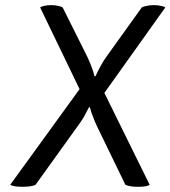

<svg xmlns="http://www.w3.org/2000/svg" viewBox="-20 -718 658 741"><path d="M221.7 -689.5Q214.8 -693.4 204.1 -695.3Q193.4 -698.2 177.7 -698.2Q161.1 -698.2 150.4 -695.3Q140.6 -693.4 134.8 -689.5Q185.5 -584 287.1 -374Q220.7 -282.2 19.5 -4.9Q25.4 -1 38.1 1Q49.8 2.9 66.4 2.9Q83 2.9 96.7 1Q109.4 -1 117.2 -4.9Q170.9 -80.1 279.3 -230.5Q292 -247.1 303.7 -266.6Q314.5 -287.1 323.2 -303.7Q324.2 -303.7 327.1 -303.7Q331.1 -286.1 338.9 -267.6Q345.7 -249 353.5 -232.4Q390.6 -156.2 463.9 -4.9Q472.7 -1 484.4 1Q496.1 2.9 513.7 2.9Q530.3 2.9 542 1Q552.7 -1 557.6 -4.9Q500 -123 382.8 -359.4Q441.4 -441.4 618.2 -689.5Q612.3 -693.4 600.6 -695.3Q589.8 -698.2 574.2 -698.2Q558.6 -698.2 545.9 -695.3Q534.2 -693.4 527.3 -689.5Q481.4 -626 390.6 -499Q379.9 -484.4 368.2 -462.9Q356.4 -441.4 348.6 -423.8Q347.7 -423.8 344.7 -423.8Q340.8 -441.4 333 -460.9Q325.2 -481.4 317.4 -498Q285.2 -561.5 221.7 -689.5Z"/></svg>

Font: cl
Style: Italic
Weight: 400
Designer: Mitja Miklavcic
Version: Version 7.504; 2011; Build 1022